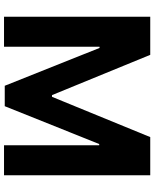

<svg xmlns="http://www.w3.org/2000/svg" viewBox="74 -841 767 955"><g transform="rotate(90 457.5 -363.5)"><path d="M63.2 -727.3H252.8L453.1 -238.6H461.6L661.9 -727.3H851.6V0H702.4V-473.4H696.4L508.2 -3.6H406.6L218.4 -475.1H212.4V0H63.2Z"/></g></svg>

Font: InterMG
Style: Bold
Weight: 700
Designer: Rasmus Andersson
Foundry: rsms
Version: Version 3.019;December 26, 2023;FontCreator 15.0.0.2955 64-b